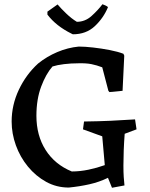

<svg xmlns="http://www.w3.org/2000/svg" viewBox="-20 -874 707 907"><path d="M509 13 490 -34Q449 -14 402.5 -3.5Q356 7 305 12Q247 12 198 -15Q149 -42 112 -87Q75 -132 55 -187.5Q35 -243 35 -300Q35 -378 69 -450Q103 -522 160 -574Q201 -607 250.5 -628Q300 -649 352 -654Q381 -654 420.5 -649.5Q460 -645 498.5 -637.5Q537 -630 563 -620L567 -611L559 -445L497 -439L492 -445L463 -556Q437 -566 412 -571Q387 -576 351 -575Q315 -575 282.5 -571Q250 -567 228 -560Q197 -525 174.5 -465Q152 -405 152 -327Q152 -234 195.5 -165.5Q239 -97 319 -64Q358 -64 398.5 -72.5Q439 -81 475 -94L463 -230L372 -263L377 -300Q449 -301 503 -303.5Q557 -306 618 -310L625 -263L569 -242Q566 -203 564.5 -164.5Q563 -126 563 -92Q563 -61 564.5 -38Q566 -15 568 2ZM324 -712 318 -715Q245 -751 204 -805V-819L252 -853Q268 -834 293 -810Q318 -786 343 -771Q382 -771 412.5 -798.5Q443 -826 464 -854Q468 -853 478.5 -848Q489 -843 490 -840Q469 -789 428 -750.5Q387 -712 324 -712Z"/></svg>

Font: Labrada Medium
Style: Regular
Weight: 500
Designer: Mercedes Jáuregui
Foundry: Omnibus-Type Team
Version: Version 1.000; ttfautohint (v1.8.4.7-5d5b)